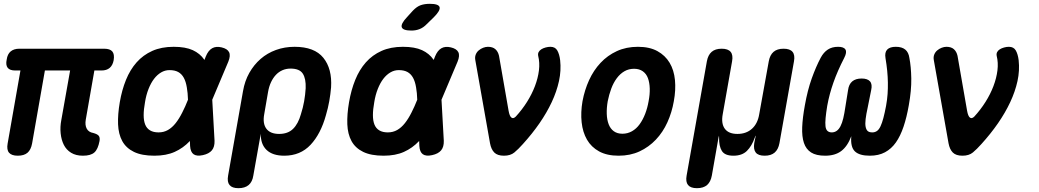

<svg xmlns="http://www.w3.org/2000/svg" viewBox="-20 -805 5440 1005"><path d="M414 10Q377 10 352 -5.5Q327 -21 314 -47Q301 -73 297.5 -107Q294 -141 301 -177L347 -436H215L148 -54Q142 -21 124 -5.5Q106 10 73 10Q41 10 27.5 -5.5Q14 -21 20 -54L87 -436H60Q31 -436 20 -450.5Q9 -465 15 -493Q19 -522 36 -536Q53 -550 81 -550H525Q556 -550 568 -535.5Q580 -521 575 -490Q570 -463 554 -449.5Q538 -436 511 -436H474L429 -179Q424 -150 434 -131.5Q444 -113 468 -109Q490 -103 497 -94Q504 -85 501 -67Q493 -24 474 -7Q455 10 414 10Z M1103 -68Q1104 -36 1089 -18Q1074 0 1042 7Q1010 14 993.5 2.5Q977 -9 975 -41L974 -67L973 -66Q939 -30 894.5 -10Q850 10 788 10Q722 10 681 -10Q640 -30 620 -66.5Q600 -103 598 -154.5Q596 -206 607 -270Q618 -334 639.5 -387Q661 -440 695 -478.5Q729 -517 777 -538.5Q825 -560 889 -560Q951 -560 989 -542.5Q1027 -525 1049 -493Q1049 -492 1050 -491L1057 -509Q1070 -541 1090.5 -552.5Q1111 -564 1140 -557Q1170 -550 1179 -532Q1188 -514 1175 -482L1091 -283ZM964 -283Q963 -319 958 -347Q953 -378 942 -398Q931 -418 913 -428Q895 -438 867 -438Q844 -438 823.5 -426Q803 -414 786.5 -392.5Q770 -371 757.5 -339.5Q745 -308 739 -270Q732 -232 732 -202.5Q732 -173 740 -153Q748 -133 765.5 -122.5Q783 -112 810 -112Q837 -112 859 -124.5Q881 -137 899.5 -160.5Q918 -184 934 -216Q950 -247 964 -283Z M1228 180Q1195 180 1181.5 163.5Q1168 147 1174 114L1252 -328Q1261 -381 1285 -423.5Q1309 -466 1344 -496.5Q1379 -527 1424.5 -543.5Q1470 -560 1522 -560Q1626 -560 1672.5 -502.5Q1719 -445 1713 -348Q1710 -312 1703.5 -275.5Q1697 -239 1686 -202Q1659 -104 1605.5 -47Q1552 10 1468 10Q1407 10 1375.5 -20Q1344 -50 1345 -105L1306 114Q1301 147 1281.5 163.5Q1262 180 1228 180ZM1441 -104Q1487 -104 1514 -130.5Q1541 -157 1555 -207Q1566 -241 1572 -275Q1578 -309 1580 -343Q1582 -393 1565 -419.5Q1548 -446 1501 -446Q1478 -446 1458.5 -437.5Q1439 -429 1424 -413Q1409 -397 1398.5 -374.5Q1388 -352 1383 -323L1363 -207Q1354 -158 1374.5 -131Q1395 -104 1441 -104Z M2214 -679Q2197 -661 2177 -653Q2157 -645 2134 -645Q2089 -645 2083 -662.5Q2077 -680 2111 -716L2141 -749Q2162 -771 2182.5 -778Q2203 -785 2230 -785Q2276 -785 2281 -767.5Q2286 -750 2251 -715ZM2303 -68Q2304 -36 2289 -18Q2274 0 2242 7Q2210 14 2193.5 2.5Q2177 -9 2175 -41L2174 -67L2173 -66Q2139 -30 2094.5 -10Q2050 10 1988 10Q1922 10 1881 -10Q1840 -30 1820 -66.5Q1800 -103 1798 -154.5Q1796 -206 1807 -270Q1818 -334 1839.5 -387Q1861 -440 1895 -478.5Q1929 -517 1977 -538.5Q2025 -560 2089 -560Q2151 -560 2189 -542.5Q2227 -525 2249 -493Q2249 -492 2250 -491L2257 -509Q2270 -541 2290.5 -552.5Q2311 -564 2340 -557Q2370 -550 2379 -532Q2388 -514 2375 -482L2291 -283ZM2164 -283Q2163 -319 2158 -347Q2153 -378 2142 -398Q2131 -418 2113 -428Q2095 -438 2067 -438Q2044 -438 2023.5 -426Q2003 -414 1986.5 -392.5Q1970 -371 1957.5 -339.5Q1945 -308 1939 -270Q1932 -232 1932 -202.5Q1932 -173 1940 -153Q1948 -133 1965.5 -122.5Q1983 -112 2010 -112Q2037 -112 2059 -124.5Q2081 -137 2099.5 -160.5Q2118 -184 2134 -216Q2150 -247 2164 -283Z M2545 -55 2468 -490Q2465 -506 2470 -519Q2475 -532 2485.5 -541Q2496 -550 2509 -555Q2522 -560 2534 -560Q2559 -560 2573 -547.5Q2587 -535 2592 -513L2642 -226Q2647 -197 2657 -189.5Q2667 -182 2680 -195Q2713 -231 2738.5 -271.5Q2764 -312 2780 -354Q2796 -396 2801 -436.5Q2806 -477 2797 -513Q2795 -524 2799.5 -532.5Q2804 -541 2813.5 -547Q2823 -553 2836 -556.5Q2849 -560 2861 -560Q2886 -560 2897 -541Q2908 -522 2912 -490Q2918 -436 2906 -381Q2894 -326 2868 -270.5Q2842 -215 2804 -160Q2766 -105 2717 -51Q2693 -24 2672.5 -7Q2652 10 2618 10Q2584 10 2567.5 -6.5Q2551 -23 2545 -55Z M3218 10Q3157 10 3116 -12.5Q3075 -35 3052.5 -74Q3030 -113 3024.5 -165Q3019 -217 3029 -275Q3040 -334 3063.5 -385.5Q3087 -437 3123.5 -476Q3160 -515 3209 -537.5Q3258 -560 3319 -560Q3380 -560 3421 -537.5Q3462 -515 3485 -476.5Q3508 -438 3513 -386Q3518 -334 3507 -275Q3497 -217 3473.5 -165Q3450 -113 3413 -74Q3376 -35 3327.5 -12.5Q3279 10 3218 10ZM3238 -105Q3265 -105 3288 -118Q3311 -131 3328 -154.5Q3345 -178 3357 -209Q3369 -240 3375 -275Q3382 -311 3381 -342Q3380 -373 3371.5 -396Q3363 -419 3344.5 -432Q3326 -445 3299 -445Q3271 -445 3248.5 -432Q3226 -419 3208.5 -395.5Q3191 -372 3179.5 -341Q3168 -310 3161 -275Q3155 -240 3156 -209Q3157 -178 3166 -154.5Q3175 -131 3193 -118Q3211 -105 3238 -105Z M3628 180Q3595 180 3581.5 163.5Q3568 147 3574 114L3680 -484Q3686 -517 3705 -533.5Q3724 -550 3757.5 -550Q3791 -550 3804.5 -533.5Q3818 -517 3812 -484L3763 -207Q3754 -158 3774 -131Q3794 -104 3840 -104Q3886 -104 3916 -131Q3946 -158 3954 -207L4004 -484Q4010 -517 4029 -533.5Q4048 -550 4081.5 -550Q4115 -550 4128.5 -533.5Q4142 -517 4136 -484L4060 -56Q4054 -23 4035 -6.5Q4016 10 3982.5 10Q3949 10 3936 -6.5Q3923 -23 3928 -56L3934 -85Q3936 -95 3935 -95Q3935 -95 3935 -95Q3934 -95 3931 -85Q3915 -40 3889.5 -15Q3864 10 3819 10Q3774 10 3758.5 -15Q3743 -40 3744 -85Q3744 -95 3743.5 -95Q3743 -95 3741 -85L3706 114Q3700 147 3681 163.5Q3662 180 3628 180Z M4669 -560Q4701 -560 4718.5 -545.5Q4736 -531 4740 -502Q4749 -456 4750 -394Q4751 -332 4737 -254Q4726 -191 4709.5 -142Q4693 -93 4669.5 -59.5Q4646 -26 4612.5 -8Q4579 10 4533 10Q4478 10 4454.5 -13Q4431 -36 4436 -92Q4416 -39 4383.5 -14.5Q4351 10 4299 10Q4252 10 4225.5 -7Q4199 -24 4188 -57Q4177 -90 4179 -139.5Q4181 -189 4193 -254Q4207 -333 4229 -394.5Q4251 -456 4276 -503Q4291 -531 4313 -545.5Q4335 -560 4367 -560Q4397 -560 4405.5 -545.5Q4414 -531 4399 -502Q4381 -467 4367 -435Q4353 -403 4342.5 -373Q4332 -343 4324 -313.5Q4316 -284 4310 -251Q4304 -214 4301.5 -187.5Q4299 -161 4301 -144Q4303 -127 4311.5 -119.5Q4320 -112 4334 -112Q4348 -112 4359.5 -120Q4371 -128 4379.5 -144.5Q4388 -161 4394 -186Q4400 -211 4405 -246L4419 -333Q4423 -364 4441 -379Q4459 -394 4490 -394Q4521 -394 4534 -379Q4547 -364 4540 -333L4522 -243Q4514 -207 4511 -182Q4508 -157 4511 -141.5Q4514 -126 4522 -119Q4530 -112 4546 -112Q4560 -112 4570.5 -119.5Q4581 -127 4589 -144Q4597 -161 4604 -187.5Q4611 -214 4618 -251Q4624 -284 4626 -313.5Q4628 -343 4627.5 -373Q4627 -403 4624 -434Q4621 -465 4615 -501Q4610 -531 4624 -545.5Q4638 -560 4669 -560Z M4945 -55 4868 -490Q4865 -506 4870 -519Q4875 -532 4885.5 -541Q4896 -550 4909 -555Q4922 -560 4934 -560Q4959 -560 4973 -547.5Q4987 -535 4992 -513L5042 -226Q5047 -197 5057 -189.5Q5067 -182 5080 -195Q5113 -231 5138.5 -271.5Q5164 -312 5180 -354Q5196 -396 5201 -436.5Q5206 -477 5197 -513Q5195 -524 5199.5 -532.5Q5204 -541 5213.5 -547Q5223 -553 5236 -556.5Q5249 -560 5261 -560Q5286 -560 5297 -541Q5308 -522 5312 -490Q5318 -436 5306 -381Q5294 -326 5268 -270.5Q5242 -215 5204 -160Q5166 -105 5117 -51Q5093 -24 5072.5 -7Q5052 10 5018 10Q4984 10 4967.5 -6.5Q4951 -23 4945 -55Z"/></svg>

Font: Maple Mono
Style: Bold Italic
Weight: 700
Italic angle: -10°
Monospace: yes
Designer: subframe7536
Version: Version 7.000